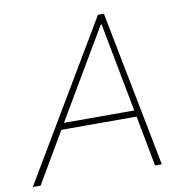

<svg xmlns="http://www.w3.org/2000/svg" viewBox="-102 -797 839 873"><g transform="rotate(-10 318.0 -360.0)"><path d="M-20.5 0 407.2 -719.7H434.6L575.2 0H543.9L498 -243.2L496.1 -252L416 -673.8H412.1L165 -254.9L155.3 -238.3L15.6 0ZM138.7 -233.4 145.5 -262.7H517.6L510.7 -233.4Z"/></g></svg>

Font: Reddit Sans ExtraLight
Style: Italic
Weight: 250
Italic angle: -11.25°
Designer: Stephen Hutchings
Version: Version 1.013